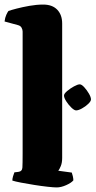

<svg xmlns="http://www.w3.org/2000/svg" viewBox="-30 -820 418 840"><path d="M218 0Q205 0 178 -3Q151 -6 119.5 -11Q88 -16 62 -21Q36 -26 24 -30Q24 -38 27 -48.5Q30 -59 33 -66L50 -68Q67 -70 68 -87Q69 -104 69 -147V-682Q69 -690 64.5 -698.5Q60 -707 49 -710L-10 -726Q-8 -743 -2.5 -755Q3 -767 7 -772Q18 -776 43 -782.5Q68 -789 99 -794.5Q130 -800 159 -800Q199 -800 220.5 -777.5Q242 -755 242 -717V-129Q242 -108 236 -93.5Q230 -79 225 -73L284 -65Q286 -60 288.5 -49.5Q291 -39 291 -31Q282 -20 259.5 -10Q237 0 218 0ZM303 -337Q295 -337 282.5 -349Q270 -361 260 -376.5Q250 -392 250 -402Q250 -410 263.5 -421.5Q277 -433 293.5 -442Q310 -451 319 -451Q327 -451 338.5 -438.5Q350 -426 359 -410.5Q368 -395 368 -385Q368 -377 356 -365.5Q344 -354 328.5 -345.5Q313 -337 303 -337Z"/></svg>

Font: Texturina Black
Style: Regular
Weight: 900
Designer: Guillermo Torres Carreño
Foundry: Omnibus-Type
Version: Version 1.002; ttfautohint (v1.8.3)